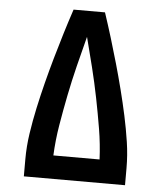

<svg xmlns="http://www.w3.org/2000/svg" viewBox="-53 -781 705 828"><g transform="rotate(5 300.0 -367.5)"><path d="M81 0V-74Q81 -130 89.5 -186.5Q98 -243 110 -298.5Q122 -354 136 -409Q150 -464 165.5 -518.5Q181 -573 197.5 -627Q214 -681 232 -735H368Q386 -681 402.5 -627Q419 -573 434.5 -518.5Q450 -464 464 -409Q478 -354 490 -298.5Q502 -243 510.5 -186.5Q519 -130 519 -74V0ZM400 -101Q397 -167 386 -233Q375 -299 362 -364Q349 -429 333 -493.5Q317 -558 300 -623Q283 -558 267 -493.5Q251 -429 238 -364Q225 -299 214 -233Q203 -167 200 -101Z"/></g></svg>

Font: Iosevka Curly Extended
Style: Bold
Weight: 700
Width: 7
Monospace: yes
Designer: Belleve Invis
Foundry: Belleve Invis
Version: Version 11.1.0; ttfautohint (v1.8.3)